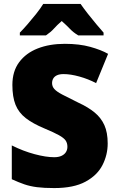

<svg xmlns="http://www.w3.org/2000/svg" viewBox="-20 -947 596 977"><path d="M528 -217Q528 -159 501.5 -107Q475 -55 415 -22.5Q355 10 256 10Q204 10 168.5 5.5Q133 1 104 -9Q75 -19 40 -35V-207Q98 -178 156 -162.5Q214 -147 256 -147Q278 -147 293 -154Q308 -161 315.5 -173Q323 -185 323 -200Q323 -219 314 -232Q305 -245 280 -259Q255 -273 207 -293Q147 -318 111 -346Q75 -374 59 -414Q43 -454 43 -515Q43 -584 77.5 -630.5Q112 -677 172 -700.5Q232 -724 310 -724Q384 -724 439.5 -708.5Q495 -693 530 -673L469 -524Q429 -545 384 -557.5Q339 -570 304 -570Q283 -570 270 -564Q257 -558 251 -547.5Q245 -537 245 -524Q245 -507 256.5 -494Q268 -481 297.5 -465.5Q327 -450 380 -424Q428 -402 461 -375Q494 -348 511 -310.5Q528 -273 528 -217ZM390 -927Q406 -904 427.5 -876.5Q449 -849 470.5 -823.5Q492 -798 507 -781V-767H378Q353 -782 336 -800Q319 -818 294 -840Q269 -818 254 -801Q239 -784 214 -767H81V-781Q99 -799 121 -824.5Q143 -850 164.5 -877Q186 -904 200 -927Z"/></svg>

Font: Noto Sans Display Black
Style: Regular
Weight: 900
Designer: Monotype Design Team
Foundry: Monotype Imaging Inc.
Version: Version 2.003